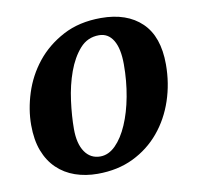

<svg xmlns="http://www.w3.org/2000/svg" viewBox="-64 -579 678 658"><g transform="rotate(-10 274.5 -250.0)"><path d="M29 -192Q29 -246 47 -302.5Q65 -359 102 -405.5Q139 -452 195.5 -482Q252 -512 328 -512Q418 -512 469 -463Q520 -414 520 -317Q520 -251 500 -191.5Q480 -132 442 -86.5Q404 -41 349.5 -14.5Q295 12 225 12Q183 12 147 -0.5Q111 -13 84.5 -38.5Q58 -64 43.5 -102Q29 -140 29 -192ZM311 -455Q271 -455 244.5 -425Q218 -395 201.5 -349.5Q185 -304 178 -251Q171 -198 171 -153Q171 -102 190.5 -73.5Q210 -45 244 -45Q273 -45 297.5 -69.5Q322 -94 340 -135.5Q358 -177 368 -230.5Q378 -284 378 -342Q378 -397 360.5 -426Q343 -455 311 -455Z"/></g></svg>

Font: PT Serif
Style: Bold Italic
Weight: 700
Italic angle: -12°
Designer: A.Korolkova, O.Umpeleva, V.Yefimov
Foundry: ParaType Ltd
Version: Version 1.000W OFL